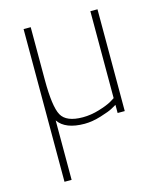

<svg xmlns="http://www.w3.org/2000/svg" viewBox="-113 -580 755 911"><g transform="rotate(-15 265.0 -125.0)"><path d="M90 250V-500H125V-242Q125 -110 149 -66.5Q173 -23 254 -23Q294 -23 335 -35.5Q376 -48 397 -60L418 -73V-500H453V0H418V-40Q409 -35 394 -26.5Q379 -18 335.5 -4.5Q292 9 254 9Q160 9 125 -42V250Z"/></g></svg>

Font: TitilliumText22L Th
Style: Thin
Weight: 100
Designer: Campivisivi
Foundry: Campivisivi
Version: 1.000